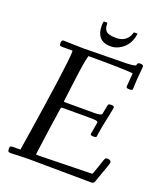

<svg xmlns="http://www.w3.org/2000/svg" viewBox="-153 -940 885 1045"><g transform="rotate(20 289.5 -417.5)"><path d="M268.1 -841.1H283Q287.1 -841.1 287.1 -835.9Q287.1 -805.9 301.6 -792.5Q316.2 -779.1 359.9 -779.1Q403.6 -779.1 427 -811Q432.4 -818.4 436 -829.7Q439.7 -841.1 440.9 -841.1H460.9V-838.1Q452.1 -772.2 400.6 -741.5Q375 -726.1 348.5 -726.1Q322 -726.1 305.8 -733.2Q289.6 -740.2 280.5 -752.4Q271.5 -764.6 267.2 -779.1Q262.9 -793.5 262.9 -817.3Q262.9 -841.1 268.1 -841.1ZM137 2.9 33.9 6.1Q23.4 6.1 20.3 2.1Q17.1 -2 17.1 -13.4Q17.1 -24.9 21.1 -27.5Q25.1 -30 38.1 -30H77.9Q78.1 -32 86.1 -82.2Q94 -132.3 102.3 -186.2Q110.6 -240 121.6 -313.8Q132.6 -387.7 140.9 -447.3Q160.9 -591.3 160.9 -626L159.9 -633.1H102.1Q87.2 -633.1 85.6 -638.8Q84 -644.5 84 -650.9Q84 -668 96.9 -668L144.5 -666.5Q191.9 -665 212.9 -665Q212.9 -665 422.1 -668Q512.7 -668 513.9 -678Q513.9 -693.1 530 -693.1Q541 -693.1 545.5 -690.3Q550 -687.5 550 -680.8Q550 -674.1 546.1 -636.5Q542.2 -598.9 541 -552Q541 -544.9 537.1 -543Q533.2 -541 522.5 -541Q511.7 -541 507.8 -543.6Q503.9 -546.1 503.9 -550.2Q503.9 -554.2 510 -628.9Q466.6 -635 252 -635Q242.4 -607.9 226.7 -486Q210.9 -364 210.9 -360.5Q210.9 -356.9 211.2 -356.4Q211.9 -355 222.9 -355H387Q429 -355 430.9 -366L441.9 -420.9Q442.9 -428 460 -428Q477.1 -428 477.1 -418.9Q477.1 -412.4 469.7 -379.2Q447.8 -276.1 446.2 -256.7Q444.6 -237.3 441.9 -235.4Q438.2 -232.9 429 -232.9H425Q408.9 -232.9 408.9 -241L420.9 -311Q420.9 -318.6 407.8 -320.3Q394.8 -322 374 -322H222.9Q211.7 -322 209.6 -321Q207.5 -320.1 205.4 -309.7Q203.4 -299.3 186.9 -184.1Q170.4 -68.8 167 -39.1Q167 -33 170.9 -33L490 -40Q494.1 -43.7 507.2 -83.7Q520.3 -123.8 523.4 -132.1Q526.6 -140.4 530.2 -143.2Q533.7 -146 541.3 -146Q548.8 -146 555.4 -142.2Q562 -138.4 562 -132.4Q562 -126.5 556.5 -110.2Q551 -94 539.4 -62.4Q527.8 -30.8 522.8 -15.3Q517.8 0.2 513.2 3.2Q508.5 6.1 500 6.1Z"/></g></svg>

Font: Fanwood Text
Style: Italic
Weight: 400
Italic angle: -9°
Version: Version 1.101